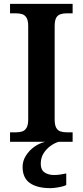

<svg xmlns="http://www.w3.org/2000/svg" viewBox="-20 -734 428 994"><path d="M32 0V-49H63Q81 -49 95 -53.5Q109 -58 117.5 -72.5Q126 -87 126 -116V-598Q126 -628 117.5 -642Q109 -656 95 -660.5Q81 -665 63 -665H32V-714H356V-665H325Q308 -665 293.5 -660.5Q279 -656 271 -642Q263 -628 263 -598V-116Q263 -87 271 -72.5Q279 -58 293.5 -53.5Q308 -49 325 -49H356V0ZM241 240Q172 240 134.5 213.5Q97 187 97 130Q97 99 114 72Q131 45 157.5 26Q184 7 215 0H284Q263 6 241.5 21.5Q220 37 205.5 60Q191 83 191 115Q191 145 210.5 158.5Q230 172 260 172Q274 172 289.5 170Q305 168 323 164V224Q313 229 298 232.5Q283 236 267.5 238Q252 240 241 240Z"/></svg>

Font: Noto Serif Armenian SemiBold
Style: Regular
Weight: 600
Version: Version 2.007